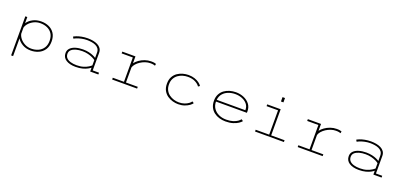

<svg xmlns="http://www.w3.org/2000/svg" viewBox="26 -1868 6773 3233"><g transform="rotate(20 3412.5 -251.0)"><path d="M172 200V-500H207.5V-388.5Q240 -440 306 -475.5Q372 -511 458.5 -511Q532 -511 594.5 -483Q657 -455 695 -397.5Q733 -340 733 -251Q733 -162 694 -104Q655 -46 591 -17.5Q527 11 452 11Q367 11 303 -26.2Q239 -63.5 207.5 -116.5V200ZM453 -478Q391 -478 338.8 -452.8Q286.5 -427.5 251.8 -388.8Q217 -350 207.5 -309.5V-200Q216.5 -156.5 250.2 -115.5Q284 -74.5 335.5 -48.2Q387 -22 448.5 -22Q518 -22 574.2 -47.5Q630.5 -73 664 -124Q697.5 -175 697.5 -251Q697.5 -328 664.8 -378.2Q632 -428.5 576.5 -453.2Q521 -478 453 -478Z M1256 11Q1147.5 11 1083.2 -31.2Q1019 -73.5 1019 -151.5Q1019 -203.5 1053.2 -238.5Q1087.5 -273.5 1146.2 -291.2Q1205 -309 1278 -309Q1336.5 -309 1383.8 -298Q1431 -287 1464.5 -271.8Q1498 -256.5 1515.5 -243.5V-338Q1515.5 -381.5 1495 -409.5Q1474.5 -437.5 1440.8 -452.8Q1407 -468 1366.8 -474Q1326.5 -480 1286.5 -480Q1239 -480 1192.2 -470Q1145.5 -460 1110.5 -446.5Q1075.5 -433 1062.5 -422.5L1042.5 -453Q1059 -464 1094.5 -478Q1130 -492 1180.5 -502Q1231 -512 1291 -512Q1336.5 -512 1382.2 -504Q1428 -496 1466 -477Q1504 -458 1527 -425.8Q1550 -393.5 1550 -345.5V-32H1662.5V0H1515.5V-69.5Q1500 -55 1465.5 -36Q1431 -17 1378.2 -3Q1325.5 11 1256 11ZM1263.5 -21Q1332.5 -21 1384 -37.5Q1435.5 -54 1468.8 -75.2Q1502 -96.5 1515.5 -110V-205Q1498 -219.5 1462.8 -236.5Q1427.5 -253.5 1380 -265.5Q1332.5 -277.5 1278 -277.5Q1215 -277.5 1164.2 -263.5Q1113.5 -249.5 1083.8 -221.8Q1054 -194 1054 -151.5Q1054 -105.5 1081.2 -76.8Q1108.5 -48 1156 -34.5Q1203.5 -21 1263.5 -21Z M1909.5 0V-32H2110V-468H1909.5V-500H2145.5V-376.5Q2171.5 -412.5 2215 -443.2Q2258.5 -474 2312.5 -493Q2366.5 -512 2425 -512Q2461.5 -512 2481.2 -507.8Q2501 -503.5 2513.5 -499L2507.5 -465.5Q2495.5 -470 2476.5 -474.2Q2457.5 -478.5 2423 -478.5Q2378 -478.5 2332.8 -463.5Q2287.5 -448.5 2248.5 -423Q2209.5 -397.5 2182.2 -366Q2155 -334.5 2145.5 -302V-32H2357V0Z M3094 11Q3047 11 2995.8 -2.8Q2944.5 -16.5 2900 -47.2Q2855.5 -78 2827.8 -128.2Q2800 -178.5 2800 -251Q2800 -324.5 2827.8 -374.5Q2855.5 -424.5 2900 -454.8Q2944.5 -485 2995.8 -498.5Q3047 -512 3094 -512Q3157 -512 3206 -495.2Q3255 -478.5 3288.2 -453.5Q3321.5 -428.5 3337 -403L3308 -383.5Q3285 -420.5 3230.5 -449.8Q3176 -479 3094 -479Q3049.5 -479 3004 -466Q2958.5 -453 2920.5 -425.5Q2882.5 -398 2859.5 -354.8Q2836.5 -311.5 2836.5 -251Q2836.5 -191 2859.5 -147.8Q2882.5 -104.5 2920.5 -76.8Q2958.5 -49 3004 -35.5Q3049.5 -22 3094 -22Q3149 -22 3192.5 -37.2Q3236 -52.5 3265.2 -74.5Q3294.5 -96.5 3305.5 -116L3337 -95.5Q3326 -76 3292.5 -51Q3259 -26 3208 -7.5Q3157 11 3094 11Z M3942.5 11Q3884 11 3830.2 -4.8Q3776.5 -20.5 3734 -53Q3691.5 -85.5 3667 -135.2Q3642.5 -185 3642.5 -253Q3642.5 -320 3668.2 -369Q3694 -418 3737.2 -449.8Q3780.5 -481.5 3834.2 -496.8Q3888 -512 3944.5 -512Q4021.5 -512 4087.5 -483.8Q4153.5 -455.5 4193.8 -402.8Q4234 -350 4234 -275.5Q4234 -270.5 4233.8 -262.2Q4233.5 -254 4233 -249H3679.5Q3680 -177 3715.8 -126.2Q3751.5 -75.5 3810.8 -48.8Q3870 -22 3942.5 -22Q4011.5 -22 4061.5 -37.5Q4111.5 -53 4142.5 -75.2Q4173.5 -97.5 4186 -117.5L4219 -94.5Q4203.5 -73.5 4167 -48.8Q4130.5 -24 4074 -6.5Q4017.5 11 3942.5 11ZM3944 -479Q3881 -479 3823.8 -458Q3766.5 -437 3727.8 -393.2Q3689 -349.5 3681 -281H4194V-289.5Q4194 -347.5 4159.5 -390.2Q4125 -433 4068 -456Q4011 -479 3944 -479Z M4707 -702.5H4751.5V-624.5H4707ZM4470 0V-32H4712V-468H4506.5V-500H4747.5V-32H4987.5V0Z M5234.5 0V-32H5435V-468H5234.5V-500H5470.5V-376.5Q5496.5 -412.5 5540 -443.2Q5583.5 -474 5637.5 -493Q5691.5 -512 5750 -512Q5786.5 -512 5806.2 -507.8Q5826 -503.5 5838.5 -499L5832.5 -465.5Q5820.5 -470 5801.5 -474.2Q5782.5 -478.5 5748 -478.5Q5703 -478.5 5657.8 -463.5Q5612.5 -448.5 5573.5 -423Q5534.5 -397.5 5507.2 -366Q5480 -334.5 5470.5 -302V-32H5682V0Z M6331 11Q6222.5 11 6158.2 -31.2Q6094 -73.5 6094 -151.5Q6094 -203.5 6128.2 -238.5Q6162.5 -273.5 6221.2 -291.2Q6280 -309 6353 -309Q6411.5 -309 6458.8 -298Q6506 -287 6539.5 -271.8Q6573 -256.5 6590.5 -243.5V-338Q6590.5 -381.5 6570 -409.5Q6549.5 -437.5 6515.8 -452.8Q6482 -468 6441.8 -474Q6401.5 -480 6361.5 -480Q6314 -480 6267.2 -470Q6220.5 -460 6185.5 -446.5Q6150.5 -433 6137.5 -422.5L6117.5 -453Q6134 -464 6169.5 -478Q6205 -492 6255.5 -502Q6306 -512 6366 -512Q6411.5 -512 6457.2 -504Q6503 -496 6541 -477Q6579 -458 6602 -425.8Q6625 -393.5 6625 -345.5V-32H6737.5V0H6590.5V-69.5Q6575 -55 6540.5 -36Q6506 -17 6453.2 -3Q6400.5 11 6331 11ZM6338.5 -21Q6407.5 -21 6459 -37.5Q6510.5 -54 6543.8 -75.2Q6577 -96.5 6590.5 -110V-205Q6573 -219.5 6537.8 -236.5Q6502.5 -253.5 6455 -265.5Q6407.5 -277.5 6353 -277.5Q6290 -277.5 6239.2 -263.5Q6188.5 -249.5 6158.8 -221.8Q6129 -194 6129 -151.5Q6129 -105.5 6156.2 -76.8Q6183.5 -48 6231 -34.5Q6278.5 -21 6338.5 -21Z"/></g></svg>

Font: Trispace SemiExpanded Thin
Style: Regular
Weight: 100
Width: 6
Designer: Tyler Finck
Foundry: Etcetera Type Company
Version: Version 1.210; ttfautohint (v1.8.3)